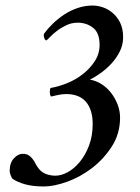

<svg xmlns="http://www.w3.org/2000/svg" viewBox="-20 -669 506 694"><path d="M315 -649Q333 -649 352 -642.5Q371 -636 387.5 -622Q404 -608 414.5 -586.5Q425 -565 425 -534Q425 -507 413 -483Q401 -459 383 -439.5Q365 -420 344 -405Q323 -390 305 -381Q326 -378 346 -365.5Q366 -353 381 -334Q396 -315 405 -291.5Q414 -268 414 -244Q414 -186 384.5 -140Q355 -94 312.5 -61.5Q270 -29 222.5 -12Q175 5 139 5Q98 5 70 -3Q42 -11 25 -23Q22 -27 18.5 -35.5Q15 -44 15 -52Q15 -80 30 -96.5Q45 -113 62 -113Q75 -113 83 -108Q91 -103 97 -95.5Q103 -88 107 -80Q111 -72 116 -65Q127 -48 144 -41Q161 -34 180 -34Q202 -34 225.5 -47Q249 -60 269 -84.5Q289 -109 302 -143.5Q315 -178 315 -221Q315 -272 291 -300.5Q267 -329 219 -329Q205 -329 189 -325.5Q173 -322 164 -320Q160 -327 160 -335Q160 -338 160.5 -343.5Q161 -349 163 -351Q192 -356 223 -368.5Q254 -381 280 -401.5Q306 -422 323 -448.5Q340 -475 340 -507Q340 -550 316.5 -568.5Q293 -587 261 -587Q239 -587 220 -578Q201 -569 186 -557.5Q171 -546 161.5 -536Q152 -526 148 -523Q143 -523 140 -531.5Q137 -540 139 -547Q152 -565 170.5 -583Q189 -601 211.5 -616Q234 -631 260.5 -640Q287 -649 315 -649Z"/></svg>

Font: Vermiglione Medium
Style: Italic
Weight: 500
Italic angle: -11°
Version: Version 1.000